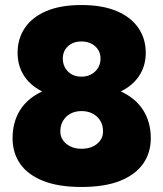

<svg xmlns="http://www.w3.org/2000/svg" viewBox="-20 -732 650 764"><path d="M304 12Q212 12 151 -12.5Q90 -37 60 -80.5Q30 -124 30 -182Q30 -246 60 -294Q90 -342 151 -369.5Q212 -397 304 -396Q397 -397 458 -369.5Q519 -342 549.5 -294Q580 -246 580 -182Q580 -124 549.5 -80.5Q519 -37 458 -12.5Q397 12 304 12ZM304 -140Q342 -140 366 -159.5Q390 -179 390 -209Q390 -245 366 -267.5Q342 -290 304 -290Q280 -290 261 -280Q242 -270 231 -251.5Q220 -233 220 -209Q220 -189 231 -173.5Q242 -158 261 -149Q280 -140 304 -140ZM304 -337Q221 -337 164.5 -360.5Q108 -384 79 -425.5Q50 -467 50 -522Q50 -578 79 -621Q108 -664 164.5 -688Q221 -712 304 -712Q387 -712 444 -688Q501 -664 530.5 -621Q560 -578 560 -522Q560 -467 530.5 -425.5Q501 -384 444 -360.5Q387 -337 304 -337ZM304 -427Q337 -427 358.5 -447.5Q380 -468 380 -499Q380 -529 358.5 -548Q337 -567 304 -567Q271 -567 250.5 -548Q230 -529 230 -499Q230 -468 250.5 -447.5Q271 -427 304 -427Z"/></svg>

Font: Figtree Black
Style: Regular
Weight: 900
Designer: Erik Kennedy
Foundry: Erik Kennedy
Version: Version 2.001;gftools[0.9.30]